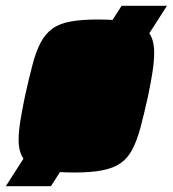

<svg xmlns="http://www.w3.org/2000/svg" viewBox="-55 -585 594 660"><path d="M-35 55 363 -565H519L120 55ZM201 8Q128 8 86.5 -2.5Q45 -13 27 -37.5Q9 -62 9 -104Q9 -132 15 -169.5Q21 -207 31 -255Q45 -318 57 -363.5Q69 -409 85 -439Q101 -469 125 -486.5Q149 -504 187.5 -511Q226 -518 282 -518Q355 -518 397.5 -507.5Q440 -497 457.5 -472Q475 -447 475 -404Q475 -376 469.5 -339.5Q464 -303 454 -255Q440 -192 428 -147Q416 -102 400 -71.5Q384 -41 359.5 -24Q335 -7 296.5 0.5Q258 8 201 8ZM216 -128Q226 -128 232.5 -129.5Q239 -131 243.5 -137.5Q248 -144 252.5 -157.5Q257 -171 262.5 -195Q268 -219 276 -255Q285 -299 289.5 -324Q294 -349 294 -362Q294 -372 291 -376Q288 -380 282.5 -381Q277 -382 268 -382Q255 -382 248 -379.5Q241 -377 236 -365Q231 -353 225 -327Q219 -301 209 -255Q200 -210 195 -185Q190 -160 190 -148Q190 -139 193 -134.5Q196 -130 201.5 -129Q207 -128 216 -128Z"/></svg>

Font: Saira SemiCondensed Black
Style: Italic
Weight: 900
Width: 4
Italic angle: -12°
Designer: Hector Gatti with collaboration of the Omnibus-Type team
Foundry: Omnibus-Type
Version: Version 1.101